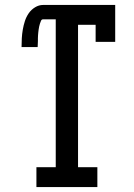

<svg xmlns="http://www.w3.org/2000/svg" viewBox="-20 -755 540 775"><path d="M127 0V-80H205V-677H154Q148 -677 145.5 -671Q143 -665 141 -659Q139 -653 138 -647.5Q137 -642 136 -636Q135 -630 134.5 -624Q134 -618 133.5 -612Q133 -606 133 -600.5Q133 -595 133 -589Q133 -583 132.5 -577Q132 -571 132 -565H67Q67 -583 68 -600.5Q69 -618 72 -635.5Q75 -653 80.5 -670Q86 -687 96 -701.5Q106 -716 121.5 -725.5Q137 -735 154 -735H445V-586H366V-655H295V-80H373V0Z"/></svg>

Font: Iosevka Slab Medium
Style: Regular
Weight: 500
Monospace: yes
Designer: Belleve Invis
Foundry: Belleve Invis
Version: Version 11.1.1; ttfautohint (v1.8.3)